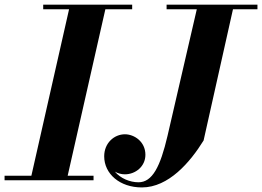

<svg xmlns="http://www.w3.org/2000/svg" viewBox="-62 -770 1120 820"><path d="M-42.5 -19.5V0H337.5V-19.5H227L388 -730.5H502.5V-750H122.5V-730.5H233L72 -19.5ZM649.5 -750V-730.5H778.5L653.5 -190C622.5 -57.5 588.5 8.5 529.5 8.5C492.5 8.5 453 -8 428.5 -37C441.5 -29.5 456.5 -25.5 471.5 -25.5C516 -25.5 559 -58.5 559 -109C559 -165 511.5 -196.5 471.5 -196.5C426 -196.5 383 -159.5 383 -102.5C383 -27.5 449.5 30.5 544 30.5C658 30.5 750 -77 807.5 -170L933 -730.5H1037.5V-750Z"/></svg>

Font: Bodoni* 11pt
Style: Bold Italic
Weight: 700
Italic angle: -13°
Version: Version 2.3